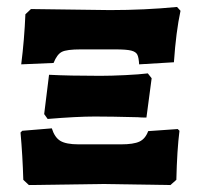

<svg xmlns="http://www.w3.org/2000/svg" viewBox="-20 -530 579 552"><path d="M53 -489 69 -504 296 -501Q396 -501 489 -510L499 -499Q486 -439 480 -351L380 -345Q379 -364 375 -372.5Q371 -381 357.5 -384.5Q344 -388 312 -388H212Q172 -388 158 -381Q144 -374 134 -349L41 -345Q50 -416 53 -489ZM107 -202 121 -315Q179 -312 268 -312Q299 -312 340 -314Q381 -316 405 -319L416 -305L401 -192Q385 -192 376 -193Q298 -195 253 -195Q201 -195 117 -188ZM47 -13Q45 -82 39 -149L44 -154L129 -161Q137 -135 153.5 -125Q170 -115 206 -115H328Q364 -115 381 -123Q398 -131 406 -153L491 -159L496 -154Q489 -99 487 -13L470 2L273 -1L63 2Z"/></svg>

Font: Alegreya SC ExtraBold
Style: Regular
Weight: 800
Designer: Juan Pablo del Peral
Foundry: Huerta Tipografica
Version: Version 2.007; ttfautohint (v1.6)